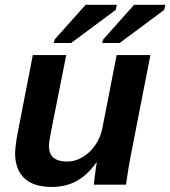

<svg xmlns="http://www.w3.org/2000/svg" viewBox="-20 -753 694 783"><path d="M373 -90.3Q335.9 -38.1 291.7 -14.4Q247.6 9.3 190.9 9.3Q116.7 9.3 79.1 -26.4Q41.5 -62 41.5 -129.4Q41.5 -137.7 43.2 -153.1Q44.9 -168.5 47.4 -184.6Q49.8 -200.7 51.8 -209.5L113.8 -528.3H250L192.4 -237.8Q179.7 -176.8 179.7 -157.2Q179.7 -94.2 253.9 -94.2Q287.1 -94.2 317.1 -112.3Q347.2 -130.4 368.9 -161.9Q390.6 -193.4 397.9 -232.4L455.6 -528.3H593.3L512.2 -112.8Q508.3 -93.3 503.7 -65.2Q499 -37.1 493.7 0H362.8Q362.8 -2.9 365 -21.7Q367.2 -40.5 370.1 -61.3Q373 -82 374.5 -90.3ZM451.7 -712.4 270 -577.6H198.7L203.6 -592.8L329.1 -733.4H456.5ZM649.4 -712.4 467.8 -577.6H396.5L401.4 -592.8L526.9 -733.4H654.3Z"/></svg>

Font: Arimo
Style: Bold Italic
Weight: 700
Italic angle: -12°
Designer: Steve Matteson
Foundry: Monotype Imaging Inc.
Version: Version 1.33